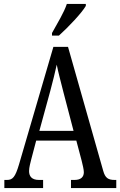

<svg xmlns="http://www.w3.org/2000/svg" viewBox="-20 -951 608 971"><path d="M243 -784V-771H278C326 -814 394 -886 414 -921V-931H318C303 -886 271 -835 243 -784ZM2 0H198V-41H177C141 -41 127 -59 127 -86C127 -104 134 -129 138 -145L163 -240H366L393 -138C398 -118 404 -93 404 -80C404 -56 389 -41 357 -41H339V0H568V-41H560C527 -41 512 -51 502 -87L324 -714H250L76 -119C57 -55 44 -41 15 -41H2ZM179 -289 234 -490C247 -539 259 -587 267 -624C274 -587 287 -540 302 -480L352 -289Z"/></svg>

Font: Noto Serif Armenian ExtraCondensed
Style: Regular
Weight: 400
Width: 2
Designer: Monotype Design Team
Foundry: Monotype Imaging Inc.
Version: Version 2.008